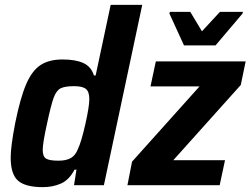

<svg xmlns="http://www.w3.org/2000/svg" viewBox="-20 -763 1032 791"><path d="M24 -114Q24 -160 43 -258Q64 -361 88 -416.5Q112 -472 147 -495Q182 -518 238 -518Q292 -518 324 -503Q356 -488 367 -452H374L436 -743H566L408 0H285L295 -64H287Q265 -22 231.5 -7Q198 8 156 8Q85 8 54.5 -18.5Q24 -45 24 -114ZM301 -149Q315 -178 331.5 -251Q348 -324 348 -355Q348 -385 334 -396.5Q320 -408 285 -408Q247 -408 229.5 -399Q212 -390 201 -360Q190 -330 174 -255Q156 -174 156 -145Q156 -118 170 -109.5Q184 -101 221 -101Q253 -101 272 -112Q291 -123 301 -149ZM505 0 524 -97 802 -407H600L622 -510H992L972 -413L694 -103H907L885 0ZM738 -576 678 -707 680 -714H764L812 -634L886 -714H981L979 -707L868 -576Z"/></svg>

Font: Saira Semi Condensed SemiBold
Style: Italic
Weight: 600
Width: 4
Italic angle: -12°
Designer: Hector Gatti with collaboration of the Omnibus-Type team
Foundry: Omnibus-Type
Version: Version 1.001; ttfautohint (v1.8)